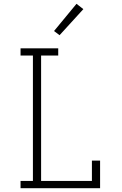

<svg xmlns="http://www.w3.org/2000/svg" viewBox="-20 -989 640 1009"><path d="M88 0V-38H153V-697H88V-735H286V-697H196V-38H463V-145H506V0ZM293 -804 264 -826 382 -969 418 -941Z"/></svg>

Font: Iosevka Slab XLtEx
Style: Regular
Weight: 200
Width: 7
Monospace: yes
Designer: Belleve Invis
Foundry: Belleve Invis
Version: Version 11.1.0; ttfautohint (v1.8.3)